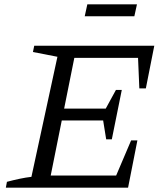

<svg xmlns="http://www.w3.org/2000/svg" viewBox="-20 -866 752 886"><path d="M7 0 12 -27Q42 -35 70.5 -41Q99 -47 125 -50L245 -604L132 -626L138 -655H692L653 -458H623L617 -599H323L276 -365H468L515 -451H542L496 -223H470L456 -310H265L214 -56H516L585 -218H614L571 0ZM371 -791 383 -846H612L600 -791Z"/></svg>

Font: Piazzolla Thin
Style: Italic
Weight: 400
Italic angle: -11.3°
Version: Version 2.005